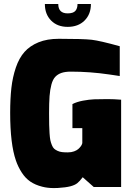

<svg xmlns="http://www.w3.org/2000/svg" viewBox="-20 -934 655 959"><path d="M317.9 -799.8Q266.6 -799.8 235.4 -831.3Q204.1 -862.8 204.1 -914.1H271Q271 -867.2 317.9 -867.2Q345.2 -867.2 356.2 -879.4Q367.2 -891.6 367.2 -914.1H434.1Q434.1 -862.8 402.3 -831.3Q370.6 -799.8 317.9 -799.8ZM248.5 5.4Q217.3 5.4 190.9 -1.5Q155.8 -10.3 131.1 -27.3Q106.4 -44.4 88.4 -72.5Q70.3 -100.6 59.6 -131.8Q30.8 -214.4 30.8 -370.1Q30.8 -441.4 36.9 -495.1Q43 -548.8 59.1 -596.4Q75.2 -644 102.3 -674.6Q129.4 -705.1 172.4 -722.7Q215.3 -740.2 273.9 -740.2Q396.5 -740.2 438 -735.4Q479.5 -730.5 578.1 -703.1V-554.2L549.3 -558.6L525.9 -562Q429.7 -576.2 334 -576.2Q305.7 -576.2 287.1 -569.8Q268.6 -563.5 256.1 -550.3Q243.7 -537.1 236.8 -511.7Q230 -486.3 227.5 -453.4Q225.1 -420.4 225.1 -368.2Q225.1 -334 225.6 -312.5V-311Q226.1 -290.5 227.5 -268.3Q229 -246.1 231.4 -234.1Q233.9 -222.2 239 -209.5Q244.1 -196.8 250.5 -191.2Q256.8 -185.5 267.1 -180.7Q277.3 -175.8 289.8 -174.3Q302.2 -172.9 318.8 -172.9Q336.4 -172.9 350.1 -178Q363.8 -183.1 371.1 -189.7Q378.4 -196.3 383.3 -202.9Q388.2 -209.5 389.6 -214.4L391.1 -219.2V-293.9H341.8V-414.1Q363.3 -425.3 394.5 -431.2Q425.8 -437 450.7 -438Q475.6 -439 517.1 -439Q548.8 -439 585 -436V0H448.2L393.1 -48.8Q377.9 -28.3 365.7 -18.8Q353.5 -9.3 331.3 -3.4Q309.1 2.4 269 4.9Z"/></svg>

Font: Squarion Black
Style: Regular
Weight: 900
Designer: Natanael Gama
Version: Version 1.00;September 12, 2019;FontCreator 11.5.0.2425 64-b